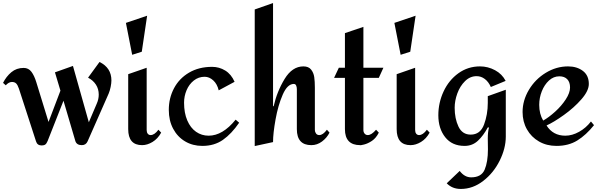

<svg xmlns="http://www.w3.org/2000/svg" viewBox="-23 -944 3937 1258"><path d="M707 -417Q707 -399 702 -374.5Q697 -350 689 -331L551 -18Q540 7 513 7Q480 7 471 -19L393 -284L289 -20Q282 -3 273.5 3Q265 9 250 9Q221 9 213 -18L101 -363Q93 -387 83 -397Q73 -407 55 -407Q44 -407 33 -400.5Q22 -394 15 -385L-3 -401Q18 -443 51.5 -471Q85 -499 132 -499Q164 -499 183 -473.5Q202 -448 215 -405L295 -145L373 -350L337 -470L455 -512L559 -143L611 -265Q624 -294 624 -324Q624 -361 605.5 -389.5Q587 -418 554 -435L629 -538Q707 -500 707 -417Z M906 -605 843 -585 802 -794 941 -841ZM938 -92Q938 -77 945 -68Q952 -59 964 -59Q989 -59 1015 -94L1033 -75Q1011 -35 976.5 -14Q942 7 908 7Q817 7 817 -98V-458L938 -500Z M1514 -408 1410 -352Q1400 -394 1374 -417.5Q1348 -441 1318 -441Q1278 -441 1247 -416.5Q1216 -392 1199.5 -353Q1183 -314 1183 -271Q1183 -204 1204 -155Q1225 -106 1261.5 -80.5Q1298 -55 1344 -55Q1436 -55 1521 -160L1544 -140Q1494 -67 1437.5 -27.5Q1381 12 1303 12Q1240 12 1190 -17.5Q1140 -47 1111.5 -100.5Q1083 -154 1083 -224Q1083 -301 1117 -365.5Q1151 -430 1215.5 -468Q1280 -506 1367 -506Q1413 -506 1452.5 -482Q1492 -458 1514 -408Z M1766 -248H1770Q1792 -345 1842 -427Q1892 -509 1965 -509Q1999 -509 2015.5 -488Q2032 -467 2036 -438.5Q2040 -410 2040 -369V-92Q2040 -80 2047.5 -69.5Q2055 -59 2069 -59Q2093 -59 2119 -94L2136 -75Q2119 -41 2087 -17Q2055 7 2017 7Q1922 7 1922 -98V-360Q1922 -373 1917.5 -383.5Q1913 -394 1902 -394Q1860 -394 1829.5 -324Q1799 -254 1782.5 -162Q1766 -70 1766 -13L1646 13V-882L1766 -924Z M2358 -434V-92Q2358 -78 2366 -68.5Q2374 -59 2387 -59Q2411 -59 2441 -94L2459 -75Q2441 -39 2414 -21Q2387 -3 2362 3Q2337 9 2337 7Q2237 7 2237 -98V-434H2166L2197 -500H2237V-727L2358 -768V-500H2489L2459 -434ZM2337 7Z M2665 -605 2602 -585 2561 -794 2700 -841ZM2697 -92Q2697 -77 2704 -68Q2711 -59 2723 -59Q2748 -59 2774 -94L2792 -75Q2770 -35 2735.5 -14Q2701 7 2667 7Q2576 7 2576 -98V-458L2697 -500Z M3290 -414 3193 -374Q3178 -408 3153.5 -426.5Q3129 -445 3100 -445Q3057 -445 3024 -412.5Q2991 -380 2973.5 -332Q2956 -284 2956 -238Q2956 -167 2981 -114.5Q3006 -62 3061 -62Q3124 -62 3148.5 -128Q3173 -194 3173 -270V-314L3291 -356V-49Q3291 28 3251 108.5Q3211 189 3143 241.5Q3075 294 2996 294Q2940 294 2904 257L2989 176Q3021 218 3064 218Q3131 218 3152.5 167.5Q3174 117 3174 34L3173 -36Q3173 -81 3181 -109H3173Q3144 -55 3108 -21.5Q3072 12 3021 12Q2939 12 2894 -45Q2849 -102 2849 -189Q2849 -271 2883.5 -345Q2918 -419 2980.5 -464Q3043 -509 3122 -509Q3174 -509 3220.5 -484Q3267 -459 3290 -414Z M3835 -394Q3835 -349 3786.5 -293.5Q3738 -238 3671.5 -190.5Q3605 -143 3558 -122Q3600 -55 3681 -55Q3726 -55 3771.5 -80.5Q3817 -106 3849 -148L3869 -124Q3817 -59 3759.5 -23.5Q3702 12 3623 12Q3559 12 3508.5 -17Q3458 -46 3429.5 -96.5Q3401 -147 3401 -210Q3401 -286 3442.5 -355.5Q3484 -425 3553 -467Q3622 -509 3699 -509Q3757 -509 3796 -479.5Q3835 -450 3835 -394ZM3510 -257Q3510 -197 3536 -154Q3573 -175 3614.5 -212.5Q3656 -250 3684 -293Q3712 -336 3712 -371Q3712 -406 3693.5 -425Q3675 -444 3642 -444Q3604 -444 3574 -416.5Q3544 -389 3527 -346Q3510 -303 3510 -257Z"/></svg>

Font: Amita
Style: Bold
Weight: 700
Designer: Eduardo Rodriguez Tunni, Modular Infotech, Brian J. Bonislawsky
Foundry: Eduardo Rodriguez Tunni, Modular Infotech, Brian J. Bonislawsky
Version: Version 1.003